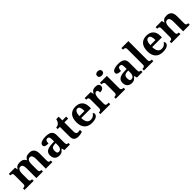

<svg xmlns="http://www.w3.org/2000/svg" viewBox="520 -2673 4586 4586"><g transform="rotate(-45 2812.5 -380.0)"><path d="M20 0V-53H22Q45 -53 62.5 -58Q80 -63 90 -77.5Q100 -92 100 -122V-421Q100 -449 91 -463Q82 -477 66 -481.5Q50 -486 28 -486H25V-536H235L248 -465H253Q273 -503 296.5 -520.5Q320 -538 347.5 -543.5Q375 -549 406 -549Q443 -549 472.5 -540.5Q502 -532 523.5 -513.5Q545 -495 557 -465H566Q586 -503 611 -520.5Q636 -538 665 -543.5Q694 -549 725 -549Q802 -549 846 -503Q890 -457 890 -356V-124Q890 -93 897.5 -78Q905 -63 920 -58Q935 -53 957 -53H960V0H738V-329Q738 -394 720 -429Q702 -464 658 -464Q627 -464 607.5 -444.5Q588 -425 579.5 -392.5Q571 -360 571 -321V-124Q571 -94 578.5 -78.5Q586 -63 601 -58Q616 -53 638 -53H641V0H419V-329Q419 -394 401 -429Q383 -464 339 -464Q306 -464 287 -442.5Q268 -421 260 -385.5Q252 -350 252 -309V-118Q252 -90 261 -76Q270 -62 286 -57.5Q302 -53 324 -53H327V0Z M1188 10Q1144 10 1108.5 -7.5Q1073 -25 1052 -61.5Q1031 -98 1031 -153Q1031 -234 1087 -273Q1143 -312 1255 -316L1337 -319V-374Q1337 -408 1333 -433.5Q1329 -459 1316 -473.5Q1303 -488 1275 -488Q1250 -488 1235 -474Q1220 -460 1214 -435.5Q1208 -411 1208 -380Q1141 -380 1107 -395Q1073 -410 1073 -447Q1073 -484 1101 -506Q1129 -528 1176 -538.5Q1223 -549 1279 -549Q1384 -549 1436.5 -511Q1489 -473 1489 -379V-124Q1489 -97 1494.5 -81.5Q1500 -66 1513.5 -59.5Q1527 -53 1549 -53H1553V0H1367L1346 -69H1337Q1315 -42 1295.5 -24.5Q1276 -7 1251 1.5Q1226 10 1188 10ZM1243 -63Q1272 -63 1293 -78.5Q1314 -94 1325.5 -123Q1337 -152 1337 -191V-266L1292 -263Q1252 -261 1229 -247.5Q1206 -234 1196 -209.5Q1186 -185 1186 -149Q1186 -121 1192 -101.5Q1198 -82 1211 -72.5Q1224 -63 1243 -63Z M1828 10Q1761 10 1721 -25Q1681 -60 1681 -148V-468H1606V-519Q1638 -519 1663.5 -532Q1689 -545 1704 -561Q1719 -577 1731 -601.5Q1743 -626 1750 -660H1833V-536H1961V-468H1833V-158Q1833 -113 1848.5 -92Q1864 -71 1899 -71Q1919 -71 1936.5 -73.5Q1954 -76 1970 -80V-15Q1954 -8 1917.5 1Q1881 10 1828 10Z M2296 10Q2169 10 2103 -62.5Q2037 -135 2037 -265Q2037 -406 2102 -477.5Q2167 -549 2285 -549Q2394 -549 2456.5 -488Q2519 -427 2519 -308V-257H2191Q2194 -157 2228.5 -111Q2263 -65 2325 -65Q2377 -65 2413 -88.5Q2449 -112 2466 -146Q2480 -139 2486.5 -126.5Q2493 -114 2493 -97Q2493 -69 2472 -44.5Q2451 -20 2407.5 -5Q2364 10 2296 10ZM2366 -321Q2366 -398 2348 -441Q2330 -484 2287 -484Q2245 -484 2220 -442.5Q2195 -401 2193 -321Z M2581 0V-53H2584Q2607 -53 2624 -58Q2641 -63 2651 -78.5Q2661 -94 2661 -125V-415Q2661 -445 2652 -459.5Q2643 -474 2627 -478.5Q2611 -483 2589 -483H2586V-536H2788L2808 -458H2813Q2826 -488 2843 -508Q2860 -528 2886.5 -538Q2913 -548 2954 -548Q3013 -548 3041 -527Q3069 -506 3069 -467Q3069 -421 3035.5 -395.5Q3002 -370 2942 -370Q2942 -411 2932 -432Q2922 -453 2893 -453Q2867 -453 2851 -435Q2835 -417 2827 -390.5Q2819 -364 2816 -337Q2813 -310 2813 -293V-120Q2813 -91 2822 -76.5Q2831 -62 2847 -57.5Q2863 -53 2883 -53H2915V0Z M3101 0V-53H3113Q3128 -53 3144.5 -57.5Q3161 -62 3172.5 -76Q3184 -90 3184 -118V-422Q3184 -449 3172 -462Q3160 -475 3143.5 -479Q3127 -483 3113 -483H3101V-536H3336V-118Q3336 -90 3347.5 -76Q3359 -62 3376 -57.5Q3393 -53 3407 -53H3419V0ZM3255 -626Q3219 -626 3194.5 -643.5Q3170 -661 3170 -698Q3170 -736 3195 -753Q3220 -770 3256 -770Q3290 -770 3315.5 -753Q3341 -736 3341 -698Q3341 -661 3315.5 -643.5Q3290 -626 3255 -626Z M3638 10Q3594 10 3558.5 -7.5Q3523 -25 3502 -61.5Q3481 -98 3481 -153Q3481 -234 3537 -273Q3593 -312 3705 -316L3787 -319V-374Q3787 -408 3783 -433.5Q3779 -459 3766 -473.5Q3753 -488 3725 -488Q3700 -488 3685 -474Q3670 -460 3664 -435.5Q3658 -411 3658 -380Q3591 -380 3557 -395Q3523 -410 3523 -447Q3523 -484 3551 -506Q3579 -528 3626 -538.5Q3673 -549 3729 -549Q3834 -549 3886.5 -511Q3939 -473 3939 -379V-124Q3939 -97 3944.5 -81.5Q3950 -66 3963.5 -59.5Q3977 -53 3999 -53H4003V0H3817L3796 -69H3787Q3765 -42 3745.5 -24.5Q3726 -7 3701 1.5Q3676 10 3638 10ZM3693 -63Q3722 -63 3743 -78.5Q3764 -94 3775.5 -123Q3787 -152 3787 -191V-266L3742 -263Q3702 -261 3679 -247.5Q3656 -234 3646 -209.5Q3636 -185 3636 -149Q3636 -121 3642 -101.5Q3648 -82 3661 -72.5Q3674 -63 3693 -63Z M4052 0V-53H4064Q4079 -53 4095.5 -57.5Q4112 -62 4123.5 -76Q4135 -90 4135 -118V-646Q4135 -673 4123 -686Q4111 -699 4094.5 -703Q4078 -707 4064 -707H4052V-760H4287V-118Q4287 -90 4298.5 -76Q4310 -62 4327 -57.5Q4344 -53 4358 -53H4370V0Z M4693 10Q4566 10 4500 -62.5Q4434 -135 4434 -265Q4434 -406 4499 -477.5Q4564 -549 4682 -549Q4791 -549 4853.5 -488Q4916 -427 4916 -308V-257H4588Q4591 -157 4625.5 -111Q4660 -65 4722 -65Q4774 -65 4810 -88.5Q4846 -112 4863 -146Q4877 -139 4883.5 -126.5Q4890 -114 4890 -97Q4890 -69 4869 -44.5Q4848 -20 4804.5 -5Q4761 10 4693 10ZM4763 -321Q4763 -398 4745 -441Q4727 -484 4684 -484Q4642 -484 4617 -442.5Q4592 -401 4590 -321Z M4978 0V-53H4980Q5003 -53 5020.5 -58Q5038 -63 5048 -77.5Q5058 -92 5058 -122V-418Q5058 -446 5049 -460Q5040 -474 5024 -478.5Q5008 -483 4986 -483H4983V-536H5193L5206 -465H5211Q5231 -503 5254.5 -520.5Q5278 -538 5305.5 -543.5Q5333 -549 5364 -549Q5441 -549 5485 -503Q5529 -457 5529 -356V-124Q5529 -93 5536.5 -78Q5544 -63 5559 -58Q5574 -53 5596 -53H5599V0H5377V-329Q5377 -394 5359 -429Q5341 -464 5297 -464Q5264 -464 5245 -442.5Q5226 -421 5218 -385.5Q5210 -350 5210 -309V-118Q5210 -90 5219 -76Q5228 -62 5244 -57.5Q5260 -53 5282 -53H5285V0Z"/></g></svg>

Font: Noto Serif Gujarati
Style: Bold
Weight: 700
Version: Version 2.102